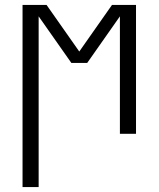

<svg xmlns="http://www.w3.org/2000/svg" viewBox="-20 -540 640 775"><path d="M71 215V-520H168L300 -332L432 -520H529V0H464V-474L332 -286H268L136 -474V215Z"/></svg>

Font: Iosevka SS04 Light Extended
Style: Regular
Weight: 300
Width: 7
Monospace: yes
Designer: Belleve Invis
Foundry: Belleve Invis
Version: Version 19.0.0; ttfautohint (v1.8.4)